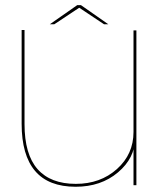

<svg xmlns="http://www.w3.org/2000/svg" viewBox="-20 -706 628 732"><path d="M489 0H500V-590H489V-125.5ZM73.5 -591.5H62.5V-234Q62.5 -114.5 113.8 -54.2Q165 6 268.5 6Q365 6 429.8 -48.8Q494.5 -103.5 494.5 -177.5L489 -203Q489 -118 425.8 -61.5Q362.5 -5 269 -5Q173 -5 123.2 -61.2Q73.5 -117.5 73.5 -233ZM170 -613.5H187L282 -676.5L376.5 -613.5H393L288.5 -686.5H274.5Z"/></svg>

Font: Anybody SemiExpanded Thin
Style: Regular
Weight: 250
Width: 6
Version: Version 1.113;gftools[0.9.25]